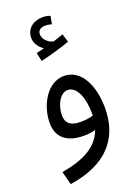

<svg xmlns="http://www.w3.org/2000/svg" viewBox="-168 -748 755 1047"><g transform="rotate(-20 209.0 -224.0)"><path d="M134 -455C186 -467 259 -488 305 -505L290 -553C273 -546 253 -540 231 -533C207 -539 174 -561 174 -595C174 -616 190 -630 219 -630C232 -630 243 -627 255 -624L263 -670C249 -676 232 -678 219 -678C168 -678 123 -648 123 -592C123 -560 144 -532 169 -516C156 -513 142 -510 123 -505ZM53 230C263 199 371 86 371 -97C371 -222 321 -337 219 -337C122 -337 59 -224 59 -121C59 -43 108 7 212 7C234 7 258 4 279 -2C248 84 166 130 33 153ZM136 -138C136 -200 170 -258 212 -258C265 -258 294 -181 294 -96C294 -91 294 -85 294 -80C272 -73 245 -70 221 -70C164 -70 136 -92 136 -138Z"/></g></svg>

Font: Noto Sans Arabic UI SmCn
Style: Regular
Weight: 400
Width: 4
Designer: Monotype Design Team, Nadine Chahine and Nizar Qandah
Foundry: Monotype Imaging Inc.
Version: Version 2.010